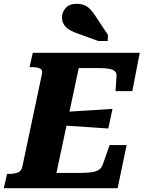

<svg xmlns="http://www.w3.org/2000/svg" viewBox="-52 -987 753 1007"><path d="M612 -226 565 0H-32L-15 -75H-4Q22 -75 41 -82Q60 -89 65 -112L168 -599Q173 -621 157 -628Q141 -635 114 -635H103L120 -710H681L642 -509H554L559 -586Q561 -604 550.5 -613.5Q540 -623 518.5 -626.5Q497 -630 464 -630H361L244 -80H362Q402 -80 427.5 -83.5Q453 -87 467 -96.5Q481 -106 487 -124L523 -226ZM290 -400Q331 -403 372.5 -405.5Q414 -408 455.5 -410.5Q497 -413 538 -416L516 -313Q476 -316 436 -318.5Q396 -321 355.5 -324Q315 -327 274 -329ZM463 -772H513L514 -804L452 -898Q438 -920 424 -935.5Q410 -951 392.5 -959Q375 -967 350 -967Q312 -967 292.5 -945Q273 -923 273 -896Q273 -875 283.5 -858Q294 -841 315 -829Q336 -817 367 -807Z"/></svg>

Font: Roboto Serif
Style: Bold Italic
Weight: 700
Italic angle: -10°
Designer: Greg Gazdowicz
Foundry: Commercial Type
Version: Version 1.008